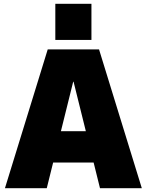

<svg xmlns="http://www.w3.org/2000/svg" viewBox="-20 -990 772 1010"><path d="M6 0 231 -730H501L726 0H506L367 -560H365L226 0ZM171 -135V-300H561V-135ZM271 -780V-970H461V-780Z"/></svg>

Font: M PLUS 1 Black
Style: Regular
Weight: 900
Designer: Coji Morishita
Foundry: UNDERFOREST DESIGN
Version: Version 1.001